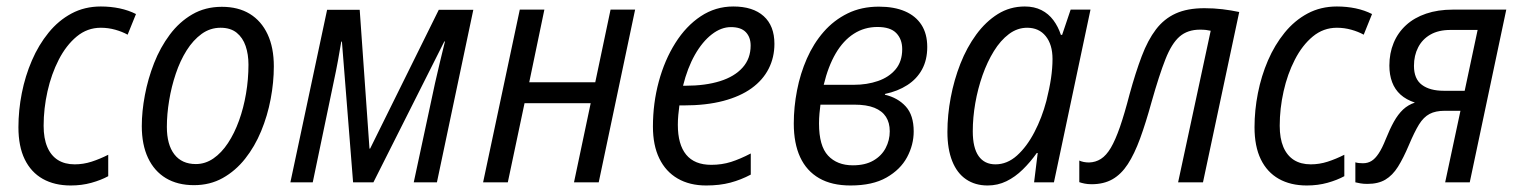

<svg xmlns="http://www.w3.org/2000/svg" viewBox="-20 -565 4707 595"><path d="M199.2 9.8Q148.9 9.8 112.5 -10.7Q76.2 -31.2 56.6 -71.3Q37.1 -111.3 37.1 -170.9Q37.1 -223.1 47.6 -276.4Q58.1 -329.6 78.9 -377.7Q99.6 -425.8 130.4 -463.6Q161.1 -501.5 201.7 -523.2Q242.2 -544.9 292.5 -544.9Q322.8 -544.9 350.6 -539.1Q378.4 -533.2 401.4 -521.5L375.5 -457.5Q358.9 -466.8 337.2 -472.9Q315.4 -479 292.5 -479Q250.5 -479 217.8 -451.9Q185.1 -424.8 162.1 -380.1Q139.2 -335.4 127.2 -282Q115.2 -228.5 115.2 -175.3Q115.2 -136.2 126.5 -109.6Q137.7 -83 159.2 -69.3Q180.7 -55.7 211.4 -55.7Q238.3 -55.7 263.9 -64Q289.6 -72.3 315.4 -85.4V-19Q293 -6.8 263.2 1.5Q233.4 9.8 199.2 9.8Z M581.1 8.8Q530.3 8.8 494.1 -12.9Q458 -34.7 438.7 -75.7Q419.4 -116.7 419.4 -174.3Q419.4 -219.7 429 -270.3Q438.5 -320.8 457.5 -369.4Q476.6 -418 506.1 -457.5Q535.6 -497.1 575.9 -520.5Q616.2 -543.9 667.5 -543.9Q718.3 -543.9 754.2 -522Q790 -500 809.3 -458.7Q828.6 -417.5 828.6 -359.4Q828.6 -310.1 818.8 -258.3Q809.1 -206.5 789.3 -158.7Q769.5 -110.8 739.7 -73.2Q710 -35.6 670.4 -13.4Q630.9 8.8 581.1 8.8ZM586.9 -56.6Q616.2 -56.6 641.4 -74Q666.5 -91.3 686.5 -121.6Q706.5 -151.9 720.7 -191.2Q734.9 -230.5 742.4 -274.9Q750 -319.3 750 -364.7Q750 -396.5 741.2 -422.4Q732.4 -448.2 713.4 -463.6Q694.3 -479 663.6 -479Q631.3 -479 605 -460Q578.6 -440.9 558.3 -408.7Q538.1 -376.5 524.7 -336.4Q511.2 -296.4 504.2 -253.7Q497.1 -210.9 497.1 -171.9Q497.1 -116.7 520.3 -86.7Q543.5 -56.6 586.9 -56.6Z M879.9 0 993.7 -534.7H1094.7L1125 -104.5H1127L1339.8 -534.7H1446.8L1334 0H1262.2L1328.1 -307.1Q1335.9 -340.8 1343.5 -373.3Q1351.1 -405.8 1358.9 -436.5H1356.9L1137.2 0H1074.2L1039.6 -436H1037.6Q1033.2 -408.7 1027.3 -377Q1021.5 -345.2 1014.6 -313.5L949.2 0Z M1477.1 0 1590.8 -535.2H1667L1620.1 -310.1H1824.7L1872.1 -535.2H1948.2L1835.4 0H1758.8L1810.5 -245.1H1605.5L1553.7 0Z M2168.5 9.8Q2117.2 9.8 2080.1 -11.7Q2043 -33.2 2023.2 -74Q2003.4 -114.7 2003.4 -172.4Q2003.4 -245.1 2021.5 -312Q2039.6 -378.9 2072.8 -431.6Q2106 -484.4 2151.6 -514.6Q2197.3 -544.9 2252.4 -544.9Q2313.5 -544.9 2346.7 -514.9Q2379.9 -484.9 2379.9 -429.2Q2379.9 -387.2 2362.1 -352.1Q2344.2 -316.9 2309.1 -291.5Q2273.9 -266.1 2221.2 -252.2Q2168.5 -238.3 2098.1 -238.3H2085.4Q2083.5 -224.1 2082 -208.5Q2080.6 -192.9 2080.6 -178.2Q2080.6 -117.2 2106.4 -85.7Q2132.3 -54.2 2184.1 -54.2Q2216.8 -54.2 2245.4 -63.2Q2273.9 -72.3 2306.6 -89.4V-23.9Q2276.4 -7.8 2243.4 1Q2210.4 9.8 2168.5 9.8ZM2096.7 -299.3H2104Q2166 -299.3 2211.2 -313.5Q2256.3 -327.6 2281.2 -355.5Q2306.2 -383.3 2306.2 -423.8Q2306.2 -449.7 2291.3 -465.3Q2276.4 -481 2245.1 -481Q2214.8 -481 2185.8 -458.5Q2156.7 -436 2133.5 -395.3Q2110.4 -354.5 2096.7 -299.3Z M2615.7 9.8Q2557.6 9.8 2518.6 -12.7Q2479.5 -35.2 2459.7 -77.9Q2439.9 -120.6 2439.9 -182.1Q2439.9 -233.4 2450 -285.2Q2460 -336.9 2480.5 -383.5Q2501 -430.2 2532.5 -466.3Q2564 -502.4 2606.7 -523.4Q2649.4 -544.4 2703.6 -544.4Q2751 -544.4 2784.4 -530Q2817.9 -515.6 2835.7 -487.8Q2853.5 -460 2853.5 -419.4Q2853.5 -379.4 2837.4 -349.9Q2821.3 -320.3 2791.7 -301.3Q2762.2 -282.2 2722.7 -273.9L2722.2 -271.5Q2762.2 -262.2 2786.9 -235.1Q2811.5 -208 2811.5 -157.7Q2811.5 -116.2 2791 -77.9Q2770.5 -39.6 2727.3 -14.9Q2684.1 9.8 2615.7 9.8ZM2623 -52.7Q2661.1 -52.7 2686.5 -67.4Q2711.9 -82 2724.6 -106.2Q2737.3 -130.4 2737.3 -158.2Q2737.3 -184.6 2725.6 -202.9Q2713.9 -221.2 2689.7 -231Q2665.5 -240.7 2627.4 -240.7H2522.5Q2521 -228.5 2519.5 -213.4Q2518.1 -198.2 2518.1 -182.1Q2518.1 -112.8 2546.1 -82.8Q2574.2 -52.7 2623 -52.7ZM2532.7 -302.2H2626Q2667 -302.2 2700.9 -314Q2734.9 -325.7 2755.4 -350.1Q2775.9 -374.5 2775.9 -412.6Q2775.9 -443.4 2757.6 -462.4Q2739.3 -481.4 2699.2 -481.4Q2658.7 -481.4 2626 -460.4Q2593.3 -439.5 2569.8 -399.4Q2546.4 -359.4 2532.7 -302.2Z M3040.5 9.8Q3002 9.8 2973.9 -9.3Q2945.8 -28.3 2930.9 -65.7Q2916 -103 2916 -156.2Q2916 -208.5 2926.3 -262.9Q2936.5 -317.4 2956.3 -367.7Q2976.1 -418 3005.4 -458Q3034.7 -498 3072.3 -521.5Q3109.9 -544.9 3155.8 -544.9Q3185.1 -544.9 3207.3 -533.7Q3229.5 -522.5 3244.4 -502.4Q3259.3 -482.4 3267.6 -457H3271.5L3297.9 -535.2H3359.4L3246.1 0H3184.6L3195.8 -90.8H3192.9Q3172.9 -62.5 3149.4 -39.6Q3126 -16.6 3098.9 -3.4Q3071.8 9.8 3040.5 9.8ZM3064.9 -55.7Q3101.1 -55.7 3131.6 -83Q3162.1 -110.4 3185.5 -155.3Q3209 -200.2 3222.7 -252.4Q3232.4 -291 3237.1 -322.8Q3241.7 -354.5 3241.7 -382.3Q3241.7 -426.8 3220.7 -452.9Q3199.7 -479 3163.1 -479Q3132.8 -479 3106.7 -459.5Q3080.6 -439.9 3060.1 -406.7Q3039.6 -373.5 3024.9 -332Q3010.3 -290.5 3002.4 -245.6Q2994.6 -200.7 2994.6 -158.2Q2994.6 -106.9 3012.7 -81.3Q3030.8 -55.7 3064.9 -55.7Z M3362.8 5.9Q3350.6 5.9 3341.1 3.9Q3331.5 2 3324.7 -0.5V-67.4Q3331.1 -64.5 3338.6 -63Q3346.2 -61.5 3355 -61.5Q3375 -62 3391.6 -72.5Q3408.2 -83 3422.4 -106.9Q3436.5 -130.9 3450.7 -171.6Q3464.8 -212.4 3480.5 -272.9Q3499 -340.3 3518.1 -390.6Q3537.1 -440.9 3562.3 -473.9Q3587.4 -506.8 3623.5 -523.2Q3659.7 -539.6 3712.4 -539.6Q3741.7 -539.6 3768.3 -536.4Q3794.9 -533.2 3820.3 -527.8L3708 0H3630.9L3731.9 -469.7Q3725.6 -471.2 3717.3 -472.2Q3709 -473.1 3698.7 -473.1Q3660.2 -473.1 3635.5 -451.7Q3610.8 -430.2 3591.6 -381.3Q3572.3 -332.5 3548.8 -249.5Q3530.8 -184.1 3513.2 -136Q3495.6 -87.9 3475.1 -56.4Q3454.6 -24.9 3427.5 -9.5Q3400.4 5.9 3362.8 5.9Z M4029.8 9.8Q3979.5 9.8 3943.1 -10.7Q3906.7 -31.2 3887.2 -71.3Q3867.7 -111.3 3867.7 -170.9Q3867.7 -223.1 3878.2 -276.4Q3888.7 -329.6 3909.4 -377.7Q3930.2 -425.8 3960.9 -463.6Q3991.7 -501.5 4032.2 -523.2Q4072.8 -544.9 4123 -544.9Q4153.3 -544.9 4181.2 -539.1Q4209 -533.2 4231.9 -521.5L4206.1 -457.5Q4189.5 -466.8 4167.7 -472.9Q4146 -479 4123 -479Q4081.1 -479 4048.3 -451.9Q4015.6 -424.8 3992.7 -380.1Q3969.7 -335.4 3957.8 -282Q3945.8 -228.5 3945.8 -175.3Q3945.8 -136.2 3957 -109.6Q3968.3 -83 3989.7 -69.3Q4011.2 -55.7 4042 -55.7Q4068.8 -55.7 4094.5 -64Q4120.1 -72.3 4146 -85.4V-19Q4123.5 -6.8 4093.8 1.5Q4064 9.8 4029.8 9.8Z M4217.3 4.9Q4205.1 4.9 4195.6 3.2Q4186 1.5 4180.2 0V-62Q4184.6 -60.5 4190.7 -59.8Q4196.8 -59.1 4203.6 -59.1Q4218.8 -59.1 4230.2 -66.2Q4241.7 -73.2 4252.4 -89.4Q4263.2 -105.5 4274.4 -133.8Q4287.1 -165.5 4299.8 -188.2Q4312.5 -210.9 4328.1 -225.6Q4343.8 -240.2 4364.7 -247.1Q4337.9 -255.9 4320.3 -271.7Q4302.7 -287.6 4294.2 -310.3Q4285.6 -333 4285.6 -361.8Q4285.6 -399.9 4298.8 -431.9Q4312 -463.9 4337.4 -487.1Q4362.8 -510.3 4399.4 -522.7Q4436 -535.2 4482.4 -535.2H4647.9L4534.7 0H4458.5L4505.9 -221.7H4457.5Q4428.7 -221.7 4410.2 -211.9Q4391.6 -202.1 4377.4 -179.2Q4363.3 -156.2 4346.2 -115.7Q4329.1 -75.2 4312.3 -48.3Q4295.4 -21.5 4273.2 -8.3Q4251 4.9 4217.3 4.9ZM4454.1 -283.7H4519L4559.1 -472.2H4474.6Q4438 -472.2 4412.8 -457.8Q4387.7 -443.4 4374.8 -418.2Q4361.8 -393.1 4361.8 -360.8Q4361.8 -320.3 4386.5 -302Q4411.1 -283.7 4454.1 -283.7Z"/></svg>

Font: Open Sans SemiCondensed
Style: Italic
Weight: 400
Width: 4
Italic angle: -12°
Designer: Monotype Design Team
Foundry: Monotype Imaging Inc.
Version: Version 3.000